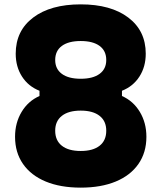

<svg xmlns="http://www.w3.org/2000/svg" viewBox="-20 -840 740 880"><path d="M52 -594Q52 -699 132 -759.5Q212 -820 350 -820Q488 -820 568 -759.5Q648 -699 648 -594Q648 -534 619 -489Q590 -444 539 -424V-400Q591 -377 621 -327Q651 -277 651 -213Q651 -141 614.5 -88.5Q578 -36 510.5 -8Q443 20 350 20Q257 20 189.5 -8Q122 -36 85.5 -88.5Q49 -141 49 -213Q49 -277 79 -327Q109 -377 161 -400V-424Q110 -444 81 -489Q52 -534 52 -594ZM350 -479Q406 -479 436.5 -501.5Q467 -524 467 -565Q467 -607 436.5 -629.5Q406 -652 350 -652Q294 -652 263.5 -629.5Q233 -607 233 -565Q233 -524 263.5 -501.5Q294 -479 350 -479ZM233 -241Q233 -196 263.5 -172Q294 -148 350 -148Q406 -148 436.5 -172Q467 -196 467 -241Q467 -285 436.5 -309Q406 -333 350 -333Q294 -333 263.5 -309Q233 -285 233 -241Z"/></svg>

Font: Martian Mono ExtraBold
Style: Regular
Weight: 800
Monospace: yes
Designer: Roman Shamin
Foundry: Evil Martians
Version: Version 1.000; ttfautohint (v1.8.4.7-5d5b)